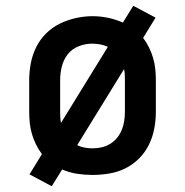

<svg xmlns="http://www.w3.org/2000/svg" viewBox="-20 -597 640 664"><path d="M159 47 82 6 125 -64Q113 -80 104.5 -97.5Q96 -115 90.5 -133.5Q85 -152 83 -171.5Q81 -191 81 -210V-320Q81 -349 86.5 -378Q92 -407 105 -433.5Q118 -460 139 -481Q160 -502 186.5 -515Q213 -528 242 -534.5Q271 -541 300 -541Q327 -541 353.5 -535.5Q380 -530 405 -519L441 -577L518 -536L475 -466Q487 -450 495.5 -432.5Q504 -415 509.5 -396.5Q515 -378 517 -358.5Q519 -339 519 -320V-210Q519 -181 513.5 -152Q508 -123 495 -96.5Q482 -70 461 -49Q440 -28 414 -15Q388 -2 358.5 3Q329 8 300 8Q273 8 246.5 4Q220 0 195 -11ZM191 -172 353 -435Q340 -441 326.5 -443.5Q313 -446 298 -446Q275 -446 252 -437Q229 -428 214.5 -409.5Q200 -391 194 -367.5Q188 -344 188 -320V-210Q188 -200 188.5 -190.5Q189 -181 191 -172ZM300 -84Q316 -84 331.5 -87.5Q347 -91 361 -99.5Q375 -108 385 -120.5Q395 -133 401 -147.5Q407 -162 409.5 -178Q412 -194 412 -210V-320Q412 -330 411.5 -339.5Q411 -349 409 -358L247 -95Q259 -89 272.5 -86.5Q286 -84 300 -84Z"/></svg>

Font: Iosevka Slab Semibold Extended
Style: Regular
Weight: 600
Width: 7
Monospace: yes
Designer: Belleve Invis
Foundry: Belleve Invis
Version: Version 11.1.0; ttfautohint (v1.8.3)